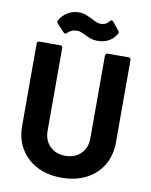

<svg xmlns="http://www.w3.org/2000/svg" viewBox="-97 -965 822 1044"><g transform="rotate(10 314.5 -443.0)"><path d="M56 -232V-688Q56 -693 59.5 -696.5Q63 -700 68 -700H185Q190 -700 193.5 -696.5Q197 -693 197 -688V-231Q197 -178 229.5 -145.5Q262 -113 315 -113Q368 -113 400.5 -145.5Q433 -178 433 -231V-688Q433 -693 436.5 -696.5Q440 -700 445 -700H562Q567 -700 570.5 -696.5Q574 -693 574 -688V-232Q574 -161 541.5 -106.5Q509 -52 450.5 -22Q392 8 315 8Q238 8 179.5 -22Q121 -52 88.5 -106.5Q56 -161 56 -232ZM312 -777Q291 -787 281.5 -790.5Q272 -794 261 -794Q230 -794 208 -772Q203 -767 199 -767Q194 -767 191 -771L150 -815Q143 -824 148 -832Q164 -860 192 -877Q220 -894 254 -894Q273 -894 287.5 -889Q302 -884 313.5 -878.5Q325 -873 329 -871Q348 -861 358 -857Q368 -853 379 -853Q410 -853 427 -877Q431 -882 436 -882Q441 -882 444 -878L481 -833Q487 -826 484 -819Q471 -792 443.5 -775.5Q416 -759 379 -759Q358 -759 344 -763.5Q330 -768 312 -777Z"/></g></svg>

Font: UMi
Style: Bold
Weight: 700
Designer: Peter Middis
Foundry: We Are UMi
Version: Version 1.0